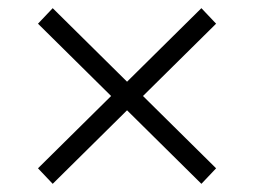

<svg xmlns="http://www.w3.org/2000/svg" viewBox="-20 -575 622 470"><path d="M73 -163 252 -340 73 -517 109 -555 291 -375 473 -555 509 -517 330 -340 509 -163 473 -125 291 -305 109 -125Z"/></svg>

Font: Trirong Light
Style: Regular
Weight: 300
Designer: Katatrad Team
Foundry: CadsonDemak
Version: Version 1.001